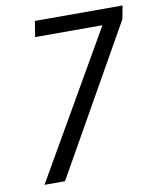

<svg xmlns="http://www.w3.org/2000/svg" viewBox="-80 -768 676 830"><g transform="rotate(-10 257.5 -352.5)"><path d="M48 0 437 -675 436 -636H119L130 -705H515L504 -647L138 0Z"/></g></svg>

Font: Nunito Sans 10pt Condensed
Style: Italic
Weight: 400
Width: 3
Italic angle: -9°
Designer: Vernon Adams
Foundry: Vernon Adams
Version: Version 3.101;gftools[0.9.27]